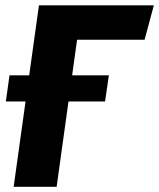

<svg xmlns="http://www.w3.org/2000/svg" viewBox="-20 -714 608 734"><path d="M16.3 -426H396.2L381.6 -326.1H78.6H2.4ZM32.2 0 128.9 -693.6 279.6 -597.6 196.5 0ZM129.6 -693.6H568.1L532.7 -562.1H259.3Z"/></svg>

Font: Fira Sans Variable
Style: Italic
Weight: 397
Italic angle: -8°
Designer: Carrois Corporate & Edenspiekermann AG
Foundry: Carrois Corporate GbR & Edenspiekermann AG
Version: Version 4.202